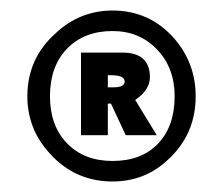

<svg xmlns="http://www.w3.org/2000/svg" viewBox="-20 -667 423 365"><path d="M191 -470H185V-410H134V-567H213Q265 -567 265 -520Q265 -496 237 -477L278 -410H219ZM185 -524V-501H188H196Q217 -501 217 -512Q217 -524 191 -524ZM194 -322Q122 -322 74 -376Q32 -422 32 -484Q32 -556 86 -604Q132 -647 194 -647Q265 -647 312 -593Q352 -546 352 -484Q352 -412 300 -364Q256 -322 194 -322ZM194 -608Q140 -608 107.5 -574.5Q75 -541 75 -484Q75 -428 107.5 -394.5Q140 -361 194 -361Q249 -361 280.5 -394Q312 -427 312 -484Q312 -538 278.5 -573Q245 -608 194 -608Z"/></svg>

Font: Tajawal Black
Style: Regular
Weight: 900
Designer: Boutros Fonts
Foundry: Created by Boutros International 2017
Version: Version 1.700